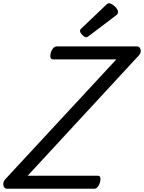

<svg xmlns="http://www.w3.org/2000/svg" viewBox="-81 -1160 885 1180"><path d="M-37 0Q-49 0 -55.5 -9.5Q-62 -19 -60.5 -33Q-59 -47 -49 -58L634 -795H245Q234 -795 230 -805Q226 -815 231 -835Q237 -855 247 -865Q257 -875 268 -875H760Q778 -875 783 -855Q788 -835 771 -818L89 -80H520Q531 -80 535 -70.5Q539 -61 534 -40Q528 -21 518.5 -10.5Q509 0 498 0ZM449 -931Q439 -931 425 -945Q411 -959 411 -969Q411 -973 412 -976.5Q413 -980 420 -986L570 -1129Q576 -1134 579.5 -1137Q583 -1140 589 -1140Q599 -1140 612 -1131Q625 -1122 634.5 -1110Q644 -1098 644 -1088Q644 -1081 642 -1076Q640 -1071 629 -1063L468 -941Q462 -937 457.5 -934Q453 -931 449 -931Z"/></svg>

Font: Playwrite DK Loopet
Style: Regular
Weight: 400
Designer: Veronika Burian, José Scaglione
Foundry: TypeTogether
Version: Version 1.002